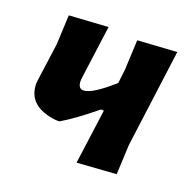

<svg xmlns="http://www.w3.org/2000/svg" viewBox="-93 -563 656 659"><g transform="rotate(20 235.5 -233.5)"><path d="M196 -471 170 -277 169 -265Q169 -237 189 -237Q220 -237 293 -302L299 -354L304 -462L447 -471L400 -114L395 -6L252 4L279 -196H268Q195 -136 148 -109H135Q29 -121 29 -205L31 -223L49 -354L54 -462Z"/></g></svg>

Font: Alegreya Sans SC ExtraBold
Style: Italic
Weight: 800
Italic angle: -7°
Designer: Juan Pablo del Peral
Foundry: Huerta Tipografica
Version: Version 2.007